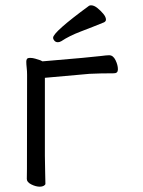

<svg xmlns="http://www.w3.org/2000/svg" viewBox="-20 -693 540 723"><path d="M130 10Q115 10 98 1.5Q81 -7 81 -19Q81 -31 81.5 -57Q82 -83 82 -411Q82 -425 80.5 -438Q79 -451 79 -461Q79 -467 81.5 -471Q84 -475 94 -475Q103 -475 113 -472Q123 -469 132 -466L140 -462Q330 -478 359 -482Q382 -485 391 -485Q406 -485 415 -466.5Q424 -448 424 -432Q424 -417 409 -417Q357 -417 317 -415L149 -400V-107Q149 -76 150 -47Q151 -18 151 -1Q151 3 145 6.5Q139 10 130 10ZM198 -534Q190 -534 185 -539.5Q180 -545 180 -551Q180 -572 315 -671Q318 -673 323 -673Q334 -673 346.5 -663Q359 -653 369 -641Q379 -629 379 -619Q379 -613 372 -609Q328 -591 284.5 -574.5Q241 -558 211 -538Q204 -534 198 -534Z"/></svg>

Font: LXGW WenKai Mono Lite
Style: Regular
Weight: 400
Monospace: yes
Designer: LXGW / Fontworks Inc.
Foundry: LXGW / Fontworks Inc.
Version: Version 1.520; June 14, 2025